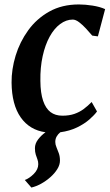

<svg xmlns="http://www.w3.org/2000/svg" viewBox="-20 -587 494 863"><path d="M91.5 222Q111.5 215 131.8 194.8Q152 174.5 152 151Q152 139 148.2 129.2Q144.5 119.5 140.8 108Q137 96.5 137 79Q137 58.5 151 40Q165 21.5 184.5 7.5Q113 -2.5 73 -59.5Q33 -116.5 32 -215.5Q31.5 -275 50.2 -336.8Q69 -398.5 106.8 -450.8Q144.5 -503 201.5 -535Q258.5 -567 334.5 -567Q363 -567 396.2 -561.8Q429.5 -556.5 452.5 -546L420 -423.5Q413.5 -424.5 407.2 -425.2Q401 -426 394.5 -427Q382.5 -441.5 367 -458.2Q351.5 -475 335.8 -487Q320 -499 307 -499Q277.5 -499 250.5 -479Q223.5 -459 203.2 -422.2Q183 -385.5 171.8 -334.8Q160.5 -284 161.5 -223Q162 -168.5 173.8 -134Q185.5 -99.5 207 -83.2Q228.5 -67 260.5 -67Q291 -67 314.2 -75Q337.5 -83 356.2 -97Q375 -111 392 -128.5L416 -86Q404.5 -70 382 -50.2Q359.5 -30.5 326.8 -14.5Q294 1.5 251 7.5Q240.5 16 234.5 26.8Q228.5 37.5 228.5 51Q228.5 62.5 233.8 74.8Q239 87 244.2 101.5Q249.5 116 249.5 135Q249.5 154 237.5 173.2Q225.5 192.5 206.2 209.5Q187 226.5 164.8 238.8Q142.5 251 121 256Z"/></svg>

Font: Merriweather 20pt SemiBold
Style: Italic
Weight: 600
Italic angle: -7.8°
Version: Version 2.101